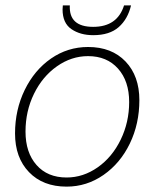

<svg xmlns="http://www.w3.org/2000/svg" viewBox="-20 -685 576 715"><path d="M36 -188Q36 -276 72 -350Q108 -424 170 -467Q232 -510 308 -510Q396 -510 447.5 -456Q499 -402 499 -312Q499 -224 463.5 -150.5Q428 -77 365.5 -33.5Q303 10 228 10Q140 10 88 -44Q36 -98 36 -188ZM461 -305Q461 -383 419.5 -429.5Q378 -476 308 -476Q246 -476 192 -438Q138 -400 106.5 -335.5Q75 -271 75 -195Q75 -117 116 -70.5Q157 -24 228 -24Q290 -24 344 -62Q398 -100 429.5 -165Q461 -230 461 -305ZM213 -650 214 -665H240Q236 -585 327 -585Q417 -585 442 -665H468Q456 -614 422 -584Q388 -554 327 -554Q279 -554 246 -576.5Q213 -599 213 -650Z"/></svg>

Font: Sarabun Thin
Style: Italic
Weight: 250
Italic angle: -10°
Designer: Suppakit Chalermlarp | Katatrad Co.,Ltd.
Foundry: Cadson Demak Co.,Ltd.
Version: Version 1.000; ttfautohint (v1.6)